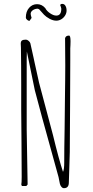

<svg xmlns="http://www.w3.org/2000/svg" viewBox="-20 -963 479 994"><path d="M132.8 -855 143.6 -870.1Q138.7 -886.2 138.7 -891.1Q138.7 -902.3 149.9 -910.2Q161.1 -918 175.8 -918L182.6 -915Q198.7 -896 208 -886.7Q218.8 -875.5 236.8 -865.7Q254.9 -856 271.5 -856Q285.2 -856 297.4 -863.3Q309.6 -870.6 317.1 -882.8Q324.7 -895 324.7 -908.7Q324.7 -922.9 318.8 -932.9Q313 -942.9 301.8 -942.9Q294.4 -942.9 291.5 -937Q292.5 -933.1 294.9 -928.2Q297.4 -920.9 297.4 -918Q297.4 -882.3 271.5 -882.3Q256.8 -882.3 239.3 -894.3Q221.7 -906.2 214.4 -920.9Q196.8 -941.4 171.9 -941.4Q147.5 -941.4 130.6 -922.4Q113.8 -903.3 113.8 -872.1Q113.8 -866.2 120.1 -860.6Q126.5 -855 132.8 -855ZM160.2 -496.1Q172.9 -442.9 283.2 -45.9L286.1 -31.2Q289.1 -14.6 290 -11.7Q292 -2.9 297.9 4.2Q303.7 11.2 311 11.2Q336.4 11.2 336.4 -18.1Q336.4 -37.6 338.9 -97.2Q341.3 -156.7 341.3 -175.8Q341.3 -254.9 342.8 -411.6L343.8 -648.9V-712.9L344.7 -729Q345.2 -737.3 345.2 -749.5Q345.2 -778.8 337.4 -778.8Q320.3 -778.8 316.9 -765.1L317.9 -624Q317.9 -581.1 317.4 -546.9L316.4 -469.2Q316.4 -398.4 314.5 -295.4Q312.5 -191.9 312.5 -121.1Q312.5 -86.4 306.2 -73.2Q284.7 -138.2 254.4 -263.2Q185.1 -522 182.1 -535.2Q173.8 -570.8 158.7 -641.1L153.8 -664.1Q139.6 -728.5 137.2 -738.8Q135.3 -745.6 127.9 -751.7Q120.6 -757.8 114.3 -757.8Q100.1 -757.8 93.8 -753.4Q87.4 -749 87.4 -736.8Q87.4 -731 87.9 -726.6Q88.4 -721.7 88.4 -715.8L89.4 -621.6Q89.8 -579.6 89.8 -526.9V-396Q89.8 -337.9 91.3 -222.2L92.3 -47.9Q92.3 -15.1 90.3 -7.8L93.3 0H116.2L123 -7.8Q123 -45.4 120.6 -150.4Q118.2 -255.4 118.2 -293V-654.8Q118.2 -683.6 119.1 -696.3Q154.8 -519.5 160.2 -496.1Z"/></svg>

Font: Amatica SC
Style: Regular
Weight: 400
Version: Version 2.000